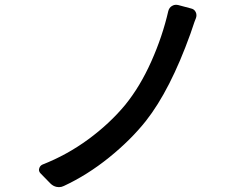

<svg xmlns="http://www.w3.org/2000/svg" viewBox="-20 -769 1040 806"><path d="M686.5 -722.7Q690.4 -737.3 702.1 -744.1Q710 -749 718.8 -749Q722.7 -749 727.5 -748L782.2 -733.4Q795.9 -730.5 801.8 -717.8Q804.7 -711.9 804.7 -705.1Q804.7 -699.2 802.7 -693.4Q796.9 -679.7 788.6 -654.3Q780.3 -628.9 779.3 -627Q694.3 -390.6 592.8 -261.7Q529.3 -181.6 438 -107.9Q346.7 -34.2 248 11.7Q238.3 16.6 227.5 16.6Q222.7 16.6 217.8 15.6Q203.1 12.7 191.4 1L150.4 -41Q143.6 -47.9 143.6 -56.6Q143.6 -58.6 144.5 -61.5Q147.5 -73.2 158.2 -78.1Q260.7 -118.2 350.6 -184.1Q440.4 -250 505.9 -329.1Q568.4 -406.2 615.2 -511.2Q662.1 -616.2 686.5 -722.7Z"/></svg>

Font: Gen Jyuu Gothic L Monospace Medium
Style: Regular
Weight: 500
Designer: [Source Han Sans]
Ryoko NISHIZUKA  (kana & ideographs); Paul D. Hunt (Latin, Greek & Cyrillic); Wenlong ZHANG  (bopomofo
Version: Version 1.002.20150607